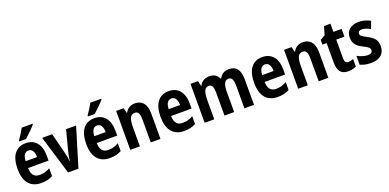

<svg xmlns="http://www.w3.org/2000/svg" viewBox="-4 -1646 5140 2536"><g transform="rotate(-20 2566.5 -378.0)"><path d="M431 -757V-766H277C254 -721 219 -667 185 -619V-606H280C327 -647 401 -719 431 -757ZM255 -556C117 -556 39 -456 39 -270C39 -92 118 10 273 10C338 10 388 -2 435 -28V-138C384 -109 340 -98 287 -98C213 -98 175 -144 174 -236H462V-309C462 -462 386 -556 255 -556ZM257 -453C308 -453 335 -405 335 -332H175C178 -417 210 -453 257 -453Z M651 0H796L962 -547H821L743 -246C734 -204 726 -166 725 -135H721C718 -174 711 -213 701 -251L626 -547H485Z M1396 -757V-766H1242C1219 -721 1184 -667 1150 -619V-606H1245C1292 -647 1366 -719 1396 -757ZM1220 -556C1082 -556 1004 -456 1004 -270C1004 -92 1083 10 1238 10C1303 10 1353 -2 1400 -28V-138C1349 -109 1305 -98 1252 -98C1178 -98 1140 -144 1139 -236H1427V-309C1427 -462 1351 -556 1220 -556ZM1222 -453C1273 -453 1300 -405 1300 -332H1140C1143 -417 1175 -453 1222 -453Z M1790 -557C1731 -557 1682 -530 1655 -477H1647L1631 -547H1525V0H1660V-261C1660 -387 1682 -440 1748 -440C1796 -440 1813 -400 1813 -323V0H1949V-360C1949 -491 1889 -557 1790 -557Z M2265 -556C2127 -556 2049 -456 2049 -270C2049 -92 2128 10 2283 10C2348 10 2398 -2 2445 -28V-138C2394 -109 2350 -98 2297 -98C2223 -98 2185 -144 2184 -236H2472V-309C2472 -462 2396 -556 2265 -556ZM2267 -453C2318 -453 2345 -405 2345 -332H2185C2188 -417 2220 -453 2267 -453Z M3111 -557C3050 -557 3004 -531 2977 -478H2967C2946 -526 2904 -557 2836 -557C2775 -557 2724 -530 2700 -477H2692L2676 -547H2570V0H2705V-260C2705 -377 2724 -440 2788 -440C2830 -440 2849 -402 2849 -322V0H2985V-276C2985 -385 3006 -440 3066 -440C3108 -440 3129 -401 3129 -321V0H3264V-359C3264 -494 3213 -557 3111 -557Z M3580 -556C3442 -556 3364 -456 3364 -270C3364 -92 3443 10 3598 10C3663 10 3713 -2 3760 -28V-138C3709 -109 3665 -98 3612 -98C3538 -98 3500 -144 3499 -236H3787V-309C3787 -462 3711 -556 3580 -556ZM3582 -453C3633 -453 3660 -405 3660 -332H3500C3503 -417 3535 -453 3582 -453Z M4150 -557C4091 -557 4042 -530 4015 -477H4007L3991 -547H3885V0H4020V-261C4020 -387 4042 -440 4108 -440C4156 -440 4173 -400 4173 -323V0H4309V-360C4309 -491 4249 -557 4150 -557Z M4630 -106C4596 -106 4579 -126 4579 -169V-438H4694V-547H4579V-662H4489L4454 -544L4385 -505V-438H4444V-165C4444 -41 4493 10 4588 10C4632 10 4671 0 4701 -15V-121C4676 -111 4652 -106 4630 -106Z M5103 -161C5103 -249 5053 -291 4978 -329C4902 -370 4888 -381 4888 -409C4888 -435 4906 -450 4942 -450C4982 -450 5020 -433 5058 -412L5097 -514C5045 -542 4995 -557 4938 -557C4825 -557 4755 -500 4755 -403C4755 -319 4796 -273 4875 -234C4956 -195 4968 -178 4968 -151C4968 -119 4947 -102 4903 -102C4855 -102 4798 -122 4756 -146V-21C4802 0 4850 10 4910 10C5033 10 5103 -50 5103 -161Z"/></g></svg>

Font: Noto Sans Arabic UI Cn
Style: Bold
Weight: 700
Width: 3
Designer: Monotype Design Team, Nadine Chahine and Nizar Qandah
Foundry: Monotype Imaging Inc.
Version: Version 2.010